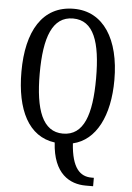

<svg xmlns="http://www.w3.org/2000/svg" viewBox="-62 -771 721 1045"><g transform="rotate(5 298.5 -248.5)"><path d="M446 228H487V182H474C412 182 366 140 357 5C482 -24 552 -162 552 -358C552 -580 461 -725 299 -725C127 -725 44 -580 44 -359C44 -151 114 -10 258 9C268 180 360 228 446 228ZM298 -43C187 -43 144 -160 144 -358C144 -557 187 -672 299 -672C412 -672 452 -557 452 -358C452 -160 412 -43 298 -43Z"/></g></svg>

Font: Noto Serif Ethiopic XCn
Style: Regular
Weight: 400
Width: 2
Designer: Monotype Design Team
Foundry: Monotype Imaging Inc.
Version: Version 2.102